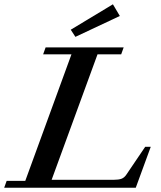

<svg xmlns="http://www.w3.org/2000/svg" viewBox="-30 -887 760 907"><path d="M326.2 -712.9 304.2 -746.6 503.4 -866.7 536.1 -811.5ZM-10.3 0 1.5 -32.7H89.4L307.6 -630.4H173.8L185.5 -663.1H554.2L542.5 -630.4H430.7L213.9 -37.6H506.8Q530.3 -37.6 543.7 -42.5Q557.1 -47.4 566.9 -62L655.8 -193.4H682.1L611.3 0Z"/></svg>

Font: Elstob 10pt SemiBold
Style: Italic
Weight: 600
Italic angle: -20°
Designer: Peter S. Baker
Version: Version 1.015